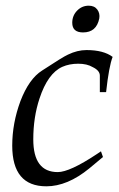

<svg xmlns="http://www.w3.org/2000/svg" viewBox="-20 -641 420 675"><path d="M376 -441Q363 -408 353 -317H331V-375Q331 -393 306 -405Q286 -417 255 -417Q224 -417 199 -406Q148 -383 119 -295Q97 -229 97 -151Q97 -36 183 -36Q225 -36 320 -99L335 -109L342 -89L294 -49Q217 14 143 14Q23 14 23 -129Q23 -208 52 -286Q82 -364 128 -393Q201 -441 219 -449Q252 -465 284 -465Q344 -465 376 -441ZM329 -576Q319 -527 272 -527Q234 -527 234 -561Q234 -586 251 -603.5Q268 -621 292 -621Q312 -621 322 -607.5Q332 -594 329 -576Z"/></svg>

Font: GFS Didot
Style: Italic
Weight: 400
Italic angle: -12°
Designer: Takis Katsoulidis and George D. Matthiopoulos
Foundry: George Matthiopoulos and Takis Katsoulidis
Version: Version 1.0